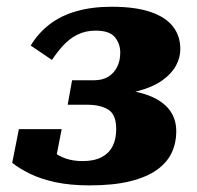

<svg xmlns="http://www.w3.org/2000/svg" viewBox="-20 -538 585 569"><path d="M263.4 -447.2Q233.4 -447.2 209.7 -435.4Q186 -423.6 167.7 -403.7Q149.4 -383.8 134 -360.4L71 -403Q93.2 -439.8 126.6 -465.6Q160 -491.4 206.2 -504.7Q252.4 -518 311.2 -518Q380.8 -518 425.8 -502.7Q470.8 -487.4 492.6 -459.4Q514.4 -431.4 514.4 -392.2Q514.4 -366.8 501.2 -342.9Q488 -319 460.5 -299.5Q433 -280 390.1 -268.5Q347.2 -257 288.4 -257L328.4 -283L323.4 -249L296.4 -274Q360.2 -274 406.7 -259.8Q453.2 -245.6 477.8 -217.8Q502.4 -190 502.4 -148.2Q502.4 -114.6 488.9 -85.6Q475.4 -56.6 445.5 -35Q415.6 -13.4 366.3 -1Q317 11.4 245.4 11.4Q187.8 11.4 144.1 1.9Q100.4 -7.6 69 -23Q37.6 -38.4 16.2 -55.4L36 -155.4H162.8L143.2 -54.6Q129.2 -54.6 119.3 -67.4Q109.4 -80.2 105.5 -97Q101.6 -113.8 106.6 -125.8Q118.2 -104.8 135.6 -90.2Q153 -75.6 175.2 -68.1Q197.4 -60.6 224.4 -60.6Q259.2 -60.6 281.3 -72.3Q303.4 -84 313.9 -105.1Q324.4 -126.2 324.4 -155.4Q324.4 -198.2 301.2 -212.9Q278 -227.6 238.6 -227.6H180.6L193.6 -300.2H259.6Q283.4 -300.2 300.3 -310.3Q317.2 -320.4 326.8 -339Q336.4 -357.6 336.4 -382Q336.4 -408 320.7 -427.6Q305 -447.2 263.4 -447.2Z"/></svg>

Font: Roboto Serif 20pt
Style: Italic
Weight: 400
Italic angle: -10°
Designer: Greg Gazdowicz
Foundry: Commercial Type
Version: Version 1.008